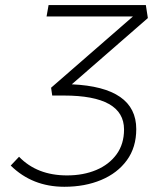

<svg xmlns="http://www.w3.org/2000/svg" viewBox="-20 -713 626 743"><path d="M229 9.8Q105 9.8 21.5 -72.3L53.7 -106.4Q123.5 -34.2 239.3 -34.2Q302.7 -34.2 352.5 -55.2Q402.3 -76.2 431.2 -116Q460 -155.8 460 -211.9Q460 -343.3 227.1 -343.3H182.1L177.7 -373.5L494.6 -649.4H160.2L168 -693.4H544.4L552.2 -643.1L257.8 -386.7Q507.3 -375.5 507.3 -213.4Q507.3 -142.6 470.9 -92.8Q434.6 -43 371.6 -16.6Q308.6 9.8 229 9.8Z"/></svg>

Font: Cascadia Mono PL ExtraLight
Style: Italic
Weight: 200
Italic angle: -10°
Monospace: yes
Designer: Aaron Bell
Foundry: Saja Typeworks
Version: Version 2404.023; ttfautohint (v1.8.4)